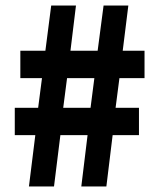

<svg xmlns="http://www.w3.org/2000/svg" viewBox="-20 -670 568 690"><path d="M84 0 106.9 -184.4H33.1V-282.7H117.1L130.9 -389.3H53.1V-487.6H143.1L164 -650H253L233.2 -487.6H330.9L352.2 -650H441.2L421 -487.6H499.4V-389.3H409.2L395.4 -282.7H479.4V-184.4H384.8L362.3 0H272.2L294.7 -184.4H197L174.1 0ZM207.2 -282.7H305.4L319.1 -389.3H221Z"/></svg>

Font: Source Sans 3 Variable
Style: Regular
Weight: 200
Designer: Paul D. Hunt
Foundry: Adobe Systems Incorporated
Version: Version 3.026